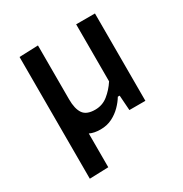

<svg xmlns="http://www.w3.org/2000/svg" viewBox="-163 -626 902 946"><g transform="rotate(-30 288.5 -153.0)"><path d="M77 195.5V-497L184 -501V-194Q184 -140.5 202.8 -113Q221.5 -85.5 270.5 -85.5Q312 -85.5 343.8 -111Q375.5 -136.5 399 -172.5V-497H506V0H415Q413.5 -21 412 -42.5L409 -85.5H398.5Q384.5 -62 362.5 -39.8Q340.5 -17.5 311.2 -2.8Q282 12 245 12Q209 12 184 0V192Z"/></g></svg>

Font: Heraclito Medium
Style: Regular
Weight: 500
Designer: Kostas Bartsokas (font) & Cristiano Sobral (main changes)
Foundry: Kostas Bartsokas (font) & Cristiano Sobral (main changes)
Version: Version 1.00;July 8, 2020;FontCreator 13.0.0.2655 64-bit